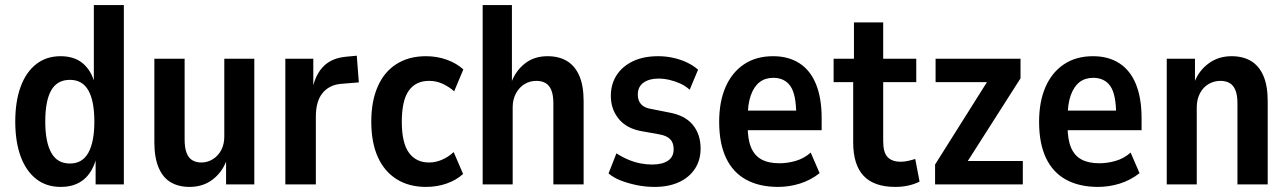

<svg xmlns="http://www.w3.org/2000/svg" viewBox="-20 -725 5064 755"><path d="M219 10Q162 10 122 -21.5Q82 -53 61 -110.5Q40 -168 40 -247Q40 -326 61 -383.5Q82 -441 122 -472.5Q162 -504 218 -504Q272 -504 305.5 -476Q339 -448 353 -396H349V-705H467V0H356V-101H358Q343 -46 308 -18Q273 10 219 10ZM255 -82Q304 -82 327.5 -124.5Q351 -167 351 -247Q351 -328 327.5 -369.5Q304 -411 255 -411Q205 -411 181.5 -370Q158 -329 158 -247Q158 -167 181.5 -124.5Q205 -82 255 -82Z M725 10Q682 10 651 -8.5Q620 -27 603.5 -66.5Q587 -106 587 -165V-494H706V-177Q706 -143 714 -123Q722 -103 737 -94.5Q752 -86 772 -86Q796 -86 817 -99Q838 -112 850 -135Q862 -158 862 -188V-494H980V0H869V-92H870Q853 -47 815.5 -18.5Q778 10 725 10Z M1102 0V-494H1212V-381H1210Q1222 -435 1254 -466Q1286 -497 1341 -502L1383 -506L1391 -401L1318 -395Q1273 -390 1247.5 -358Q1222 -326 1222 -266V0Z M1655 10Q1588 10 1539.5 -20.5Q1491 -51 1465.5 -108Q1440 -165 1440 -247Q1440 -327 1465.5 -385Q1491 -443 1539.5 -473.5Q1588 -504 1655 -504Q1699 -504 1737.5 -490Q1776 -476 1802 -452L1766 -366Q1744 -385 1719.5 -396Q1695 -407 1667 -407Q1615 -407 1587.5 -368.5Q1560 -330 1560 -246Q1560 -163 1588 -124.5Q1616 -86 1667 -86Q1694 -86 1719.5 -97.5Q1745 -109 1764 -127L1801 -41Q1775 -17 1737 -3.5Q1699 10 1655 10Z M1878 0V-705H1993V-404H1992Q2009 -448 2045 -476Q2081 -504 2133 -504Q2178 -504 2209.5 -485Q2241 -466 2258 -427Q2275 -388 2275 -327V0H2156V-318Q2156 -351 2148 -370.5Q2140 -390 2125 -398.5Q2110 -407 2089 -407Q2064 -407 2043 -394.5Q2022 -382 2009 -358Q1996 -334 1996 -303V0Z M2554 10Q2518 10 2484 3Q2450 -4 2421.5 -15Q2393 -26 2373 -43L2404 -122Q2427 -107 2451 -97Q2475 -87 2498.5 -82.5Q2522 -78 2544 -78Q2584 -78 2606.5 -93Q2629 -108 2629 -138Q2629 -164 2615 -178Q2601 -192 2571 -197L2504 -209Q2445 -219 2413.5 -257Q2382 -295 2382 -348Q2382 -394 2404.5 -429Q2427 -464 2468.5 -484Q2510 -504 2568 -504Q2599 -504 2628 -497.5Q2657 -491 2682 -479Q2707 -467 2725 -451L2692 -372Q2676 -387 2655 -396.5Q2634 -406 2612 -411Q2590 -416 2569 -416Q2533 -416 2510.5 -400Q2488 -384 2488 -353Q2488 -329 2501.5 -314.5Q2515 -300 2544 -296L2609 -283Q2673 -272 2704 -234.5Q2735 -197 2735 -141Q2735 -95 2712.5 -61Q2690 -27 2649.5 -8.5Q2609 10 2554 10Z M3040 10Q2966 10 2914 -18.5Q2862 -47 2835 -104Q2808 -161 2808 -246Q2808 -325 2833 -382.5Q2858 -440 2905.5 -472Q2953 -504 3020 -504Q3081 -504 3124 -476Q3167 -448 3189 -393.5Q3211 -339 3211 -260V-213H2904V-290H3125L3111 -272Q3111 -354 3088 -386.5Q3065 -419 3021 -419Q2989 -419 2967 -402Q2945 -385 2932.5 -350.5Q2920 -316 2920 -259V-229Q2920 -177 2933.5 -145Q2947 -113 2974.5 -98Q3002 -83 3045 -83Q3077 -83 3109.5 -92.5Q3142 -102 3168 -125L3203 -44Q3167 -16 3125 -3Q3083 10 3040 10Z M3501 10Q3417 10 3376 -33.5Q3335 -77 3335 -165V-402H3258V-494H3338V-637H3453V-494H3583V-402H3453V-170Q3453 -125 3470.5 -107Q3488 -89 3522 -89Q3536 -89 3551.5 -92.5Q3567 -96 3579 -100L3596 -11Q3577 -1 3552.5 4.5Q3528 10 3501 10Z M3657 0V-78L3883 -437L3885 -402H3659V-494H3993V-417L3764 -58L3762 -92H4002V0Z M4298 10Q4224 10 4172 -18.5Q4120 -47 4093 -104Q4066 -161 4066 -246Q4066 -325 4091 -382.5Q4116 -440 4163.5 -472Q4211 -504 4278 -504Q4339 -504 4382 -476Q4425 -448 4447 -393.5Q4469 -339 4469 -260V-213H4162V-290H4383L4369 -272Q4369 -354 4346 -386.5Q4323 -419 4279 -419Q4247 -419 4225 -402Q4203 -385 4190.5 -350.5Q4178 -316 4178 -259V-229Q4178 -177 4191.5 -145Q4205 -113 4232.5 -98Q4260 -83 4303 -83Q4335 -83 4367.5 -92.5Q4400 -102 4426 -125L4461 -44Q4425 -16 4383 -3Q4341 10 4298 10Z M4568 0V-494H4679V-402H4677Q4694 -447 4732.5 -475.5Q4771 -504 4823 -504Q4868 -504 4899.5 -485Q4931 -466 4948 -427Q4965 -388 4965 -327V0H4846V-318Q4846 -351 4838 -370.5Q4830 -390 4815 -398.5Q4800 -407 4779 -407Q4754 -407 4732.5 -394.5Q4711 -382 4698.5 -358Q4686 -334 4686 -303V0Z"/></svg>

Font: Nunito Sans 10pt Condensed
Style: Bold
Weight: 700
Width: 3
Designer: Vernon Adams
Foundry: Vernon Adams
Version: Version 3.101;gftools[0.9.27]